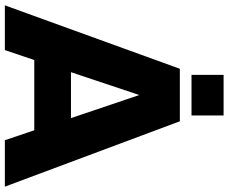

<svg xmlns="http://www.w3.org/2000/svg" viewBox="-95 -845 940 790"><g transform="rotate(90 375.0 -450.0)"><path d="M557 0H748L479 -720H263L2 0H186L227 -121H516ZM277 -272 371 -553 466 -272ZM288 -768H455V-900H288Z"/></g></svg>

Font: Aspekta 800
Style: Regular
Weight: 800
Designer: Ivo Dolenc
Version: Version 2.000